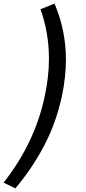

<svg xmlns="http://www.w3.org/2000/svg" viewBox="-102 -844 477 1063"><path d="M-17 199 -82 167Q92 -54 146 -313Q169 -419 169 -519Q169 -662 122 -793L200 -824Q263 -675 263 -514Q263 -419 241 -313Q209 -165 143.5 -39.5Q78 86 -17 199Z"/></svg>

Font: l_WÎeÑOS 500W
Style: Regular
Weight: 500
Designer: R?O
Version: Version 2.00 June 21, 2023